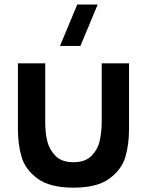

<svg xmlns="http://www.w3.org/2000/svg" viewBox="-20 -823 656 858"><path d="M416.5 -802.7 339.4 -617.7H248L325.2 -802.7ZM60.1 -247.1V-540H182.1V-279.8Q182.1 -227.5 191.4 -191.2Q200.7 -154.8 227.1 -127.4Q254.9 -98.1 308.1 -98.1Q361.8 -98.1 389.6 -127.4Q418 -157.2 425.8 -194.8Q434.6 -236.3 434.6 -279.8V-540H556.6V-247.1Q556.6 -177.7 540.5 -122.6Q524.4 -66.4 470.2 -25.9Q415.5 15.6 308.1 15.6Q201.2 15.6 146.5 -25.9Q92.3 -66.4 76.2 -122.6Q60.1 -177.7 60.1 -247.1Z"/></svg>

Font: Vela Sans Bd
Style: Bold
Weight: 700
Designer: Principal design: Mikhail Sharanda - project Manrope.
Design modification: Ravid Balaliev
Foundry: Mikhail Sharanda
Version: Version 1.001